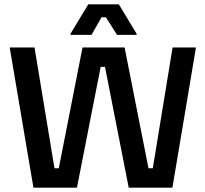

<svg xmlns="http://www.w3.org/2000/svg" viewBox="-20 -870 952 890"><path d="M404.2 -708.3 450.8 -790H470.8L522.5 -708.3H613.3V-713.3L530.8 -850H389.2L306.7 -713.3V-708.3ZM336.7 0 446.7 -560H466.7L576.7 0H779.2L887.5 -645V-650H780L688.3 -90H668.3L557.5 -650H362.5L252.5 -90H232.5L140 -650H25.8V-645L135 0Z"/></svg>

Font: Familjen Grotesk Medium
Style: Regular
Weight: 500
Designer: Anders Wikstroem, Jonas Baeckman, Matilda Gysing, Kristian Moeller
Foundry: Familjen STHLM AB
Version: Version 2.000